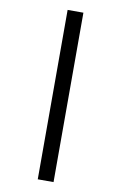

<svg xmlns="http://www.w3.org/2000/svg" viewBox="-106 -890 703 1114"><g transform="rotate(10 245.5 -333.0)"><path d="M199 -832H292V166H199Z"/></g></svg>

Font: Noto Sans Devanagari SemiCondensed SemiBold
Style: Regular
Weight: 600
Width: 4
Designer: Jelle Bosma - Monotype Design Team
Foundry: Monotype Imaging Inc.
Version: Version 2.004; ttfautohint (v1.8.4.7-5d5b)